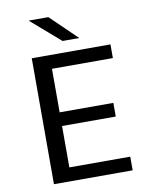

<svg xmlns="http://www.w3.org/2000/svg" viewBox="-97 -979 844 1051"><g transform="rotate(-10 325.0 -453.0)"><path d="M116.5 0V-700H554V-624H215.5V-382H514V-306H215.5V-76H554V0ZM299 -764 135.5 -906H245L392 -764Z"/></g></svg>

Font: Trispace Thin
Style: Regular
Weight: 400
Version: Version 1.210